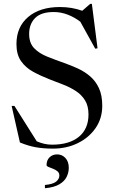

<svg xmlns="http://www.w3.org/2000/svg" viewBox="-20 -762 601 998"><path d="M511.5 -212Q511.5 -146.5 476.8 -96.2Q442 -46 384 -17.8Q326 10.5 255.5 10.5Q204.5 10.5 165 3.2Q125.5 -4 83.5 -21.5L40.5 -211.5H55L171 -27.5Q191 -19 210.2 -14.5Q229.5 -10 251 -10Q340 -10 390 -51Q440 -92 440 -167Q440 -211.5 421.8 -240.8Q403.5 -270 373.8 -289.2Q344 -308.5 308.5 -322.2Q273 -336 238 -349.5Q191.5 -367.5 152.2 -389Q113 -410.5 89.2 -444.5Q65.5 -478.5 65.5 -533Q65.5 -622 126.5 -673.8Q187.5 -725.5 291.5 -725.5Q354 -725.5 407.5 -706L449 -742H457.5L487 -511L475 -509L397.5 -649Q368.5 -671.5 333 -685.5Q297.5 -699.5 259 -699.5Q193.5 -699.5 162.5 -668.2Q131.5 -637 131.5 -585.5Q131.5 -538.5 157.5 -511.5Q183.5 -484.5 225.2 -467.8Q267 -451 314 -434.5Q349.5 -422 384.5 -406Q419.5 -390 448.2 -365.5Q477 -341 494.2 -304Q511.5 -267 511.5 -212ZM213.5 199.5Q255.5 195.5 272 181.8Q288.5 168 288.5 150.5Q288.5 136.5 278.5 128.2Q268.5 120 255.2 115Q242 110 232 105.8Q222 101.5 222 96Q222 71 237.5 55.8Q253 40.5 277 40.5Q302.5 40.5 320 59.2Q337.5 78 337.5 110.5Q337.5 134.5 326.5 157.2Q315.5 180 288.5 196Q261.5 212 213.5 216.5Z"/></svg>

Font: Newsreader 72pt
Style: Regular
Weight: 400
Designer: Hugues Gentile
Foundry: Production Type
Version: Version 1.003; ttfautohint (v1.8.3)